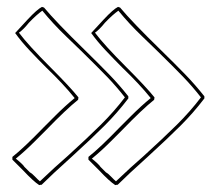

<svg xmlns="http://www.w3.org/2000/svg" viewBox="-20 -545 623 558"><path d="M107 -175Q112 -180 140.5 -208.5Q169 -237 197 -260Q165 -300 115 -348Q91 -372 66.5 -398Q42 -424 24 -449Q33 -459 60.5 -488.5Q88 -518 102 -525L108 -523Q144 -480 225 -401Q269 -358 298 -328Q327 -298 353 -265V-259Q321 -217 284 -180Q247 -143 189 -90Q129 -36 101 -8Q96 -8 94 -7Q77 -18 47 -50Q16 -81 16 -81V-89Q49 -115 107 -175ZM328 -175Q333 -180 361.5 -208.5Q390 -237 418 -260Q386 -300 336 -348Q312 -372 287.5 -398Q263 -424 245 -449Q254 -459 281.5 -488.5Q309 -518 323 -525L329 -523Q365 -480 446 -401Q490 -358 519 -328Q548 -298 574 -265V-259Q542 -217 505 -180Q468 -143 410 -90Q350 -36 322 -8Q317 -8 315 -7Q298 -18 268 -50Q237 -81 237 -81V-89Q270 -115 328 -175ZM51 -60 67 -44Q73 -41 81.5 -32Q90 -23 96 -18Q140 -60 177 -92Q233 -143 272 -181.5Q311 -220 343 -262Q318 -294 291 -322Q264 -350 216 -397Q210 -403 172 -439.5Q134 -476 103 -514Q86 -502 64 -479Q48 -459 35 -450Q62 -414 127 -349Q183 -293 208 -262L207 -255Q173 -228 113 -166Q108 -161 80.5 -133.5Q53 -106 26 -84Q47 -67 51 -60ZM272 -60 288 -44Q294 -41 302.5 -32Q311 -23 317 -18Q361 -60 398 -92Q454 -143 493 -181.5Q532 -220 564 -262Q539 -294 512 -322Q485 -350 437 -397Q431 -403 393 -439.5Q355 -476 324 -514Q307 -502 285 -479Q269 -459 256 -450Q283 -414 348 -349Q404 -293 429 -262L428 -255Q394 -228 334 -166Q329 -161 301.5 -133.5Q274 -106 247 -84Q268 -67 272 -60Z"/></svg>

Font: Londrina Outline
Style: Regular
Weight: 400
Designer: Marcelo Magalhaes
Foundry: Marcelo Magalhães
Version: Version 1.002